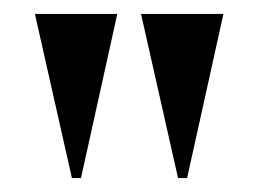

<svg xmlns="http://www.w3.org/2000/svg" viewBox="-20 -728 370 275"><path d="M83 -473 30 -708H148L96 -473ZM235 -473 182 -708H300L248 -473Z"/></svg>

Font: Kalnia Thin SemiBold
Style: Regular
Weight: 600
Version: Version 1.105